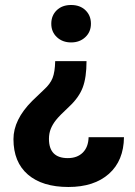

<svg xmlns="http://www.w3.org/2000/svg" viewBox="-20 -558 538 766"><path d="M325.2 -314Q325.2 -249 310.1 -209Q294.9 -168.9 256.1 -132.8Q217.3 -96.7 203.4 -79.1Q189.5 -61.5 182.4 -43.5Q175.3 -25.4 175.3 -3.9Q175.3 72.8 250.5 72.8Q288.1 72.8 310.3 50.8Q332.5 28.8 333.5 -10.7H474.6Q473.6 83 414.6 135.5Q355.5 188 252.9 188Q148.9 188 91.3 138.4Q33.7 88.9 33.7 -2.9Q33.7 -80.6 108.4 -155.3L155.8 -200.7Q180.2 -222.7 189.7 -246.6Q199.2 -270.5 200.2 -314ZM342.8 -463.4Q342.8 -430.7 320.3 -409.7Q297.9 -388.7 263.7 -388.7Q229.5 -388.7 207 -409.7Q184.6 -430.7 184.6 -463.4Q184.6 -496.1 206.3 -517.1Q228 -538.1 263.7 -538.1Q299.3 -538.1 321 -517.1Q342.8 -496.1 342.8 -463.4Z"/></svg>

Font: Shabnam FD
Style: Bold-FD
Weight: 700
Foundry: DejaVu fonts team - Redesigned by Saber Rastikerdar - Based on Vazir font
Version: Version 5.0.1